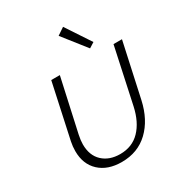

<svg xmlns="http://www.w3.org/2000/svg" viewBox="-209 -1051 1121 1199"><g transform="rotate(-30 351.5 -451.5)"><path d="M101 -198Q101 -231 108 -265L193 -658H255L171 -277Q163 -239 163 -211Q163 -131 210.5 -86.5Q258 -42 336 -42Q423 -42 478.5 -99.5Q534 -157 556 -258L642 -658H703L618 -268Q590 -141 513 -67.5Q436 6 320 6Q219 6 160 -49Q101 -104 101 -198ZM371 -874 423 -909 540 -732 502 -708Z"/></g></svg>

Font: Ysabeau Semilight
Style: Italic
Weight: 300
Italic angle: -12°
Designer: Christian Thalmann (Catharsis Fonts)
Version: Version 0.003